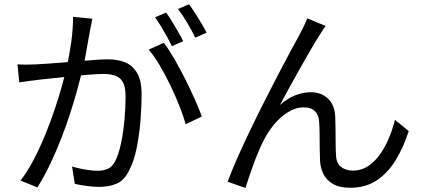

<svg xmlns="http://www.w3.org/2000/svg" viewBox="-20 -867 2040 924"><path d="M424.4 -776.9Q421.9 -763.4 418.8 -747.9Q415.7 -732.3 412.6 -717.4Q409.4 -699.8 404 -668.8Q398.6 -637.8 392.4 -603.3Q386.2 -568.8 378.7 -537.3Q368.1 -494.9 353.5 -441.4Q339 -387.9 319.7 -327.5Q300.4 -267.1 276.3 -204.7Q252.2 -142.3 223.3 -81.2Q194.4 -20 160.1 34.7L79 2.2Q113.2 -43.1 143 -100.3Q172.9 -157.5 197.9 -218.9Q222.9 -280.2 243 -340.1Q263.2 -400 277.5 -451.4Q291.8 -502.8 299.8 -539.6Q313.8 -599.4 322.8 -664Q331.8 -728.7 331.6 -786.1ZM768.2 -661.1Q791.8 -630.7 818.2 -585Q844.6 -539.2 870.5 -488Q896.3 -436.7 917.6 -388.8Q939 -341 951.2 -306.2L873.6 -269.3Q862.8 -307.9 843.6 -356.8Q824.3 -405.8 799.8 -456.5Q775.2 -507.3 748.5 -552.5Q721.8 -597.8 695.4 -628.1ZM64.2 -557.3Q87.7 -555.9 108.8 -556.1Q129.8 -556.3 153.7 -557.3Q176.3 -558.3 211.6 -560.8Q246.9 -563.3 288 -566.6Q329.2 -569.9 369.9 -573.4Q410.6 -576.9 444.9 -579.2Q479.2 -581.5 499.2 -581.5Q544.4 -581.5 580.8 -567.5Q617.2 -553.5 639.3 -516.7Q661.5 -480 661.5 -412.3Q661.5 -353 655.9 -284.8Q650.3 -216.5 637.7 -154.6Q625.1 -92.8 603.7 -51.2Q580.5 -0.9 543.5 15.8Q506.5 32.4 457.7 32.4Q429.3 32.4 396.6 27.8Q364 23.2 340 17.8L326.8 -65.6Q348.2 -59.4 371.1 -54.7Q394 -50 414.8 -47.6Q435.6 -45.2 449.4 -45.2Q477.1 -45.2 499.3 -54.8Q521.4 -64.4 536.9 -96.6Q553 -130.8 563.4 -181.9Q573.9 -233 579.1 -291Q584.3 -349 584.3 -403Q584.3 -449.1 571.3 -471.9Q558.2 -494.7 534.4 -503Q510.5 -511.2 478.3 -511.2Q453 -511.2 409.9 -507.7Q366.8 -504.2 318.1 -499.4Q269.4 -494.6 227.6 -489.9Q185.8 -485.2 162.8 -482.8Q145.5 -480.6 118.8 -477.2Q92.2 -473.7 72.7 -470.5ZM779.6 -806.4Q792.6 -789 807.4 -764.5Q822.2 -739.9 836.9 -714.6Q851.6 -689.3 861.8 -668.8L807.1 -644.7Q797.7 -665.1 783.8 -690.2Q769.9 -715.3 754.8 -740.3Q739.8 -765.3 725.8 -783.7ZM889.8 -846.5Q903.4 -828.1 919.3 -803.2Q935.2 -778.3 950.1 -753.5Q965 -728.7 974.2 -709.9L919.9 -685.8Q903.7 -718.6 881.1 -757.2Q858.4 -795.8 836.6 -823.8Z M1547 -742.4Q1540.9 -733.6 1532.3 -720.5Q1523.6 -707.4 1515 -693.3Q1498.5 -667.6 1474.6 -626.5Q1450.8 -585.5 1423.9 -538Q1397 -490.5 1371.7 -444.1Q1346.4 -397.7 1327.1 -361.4Q1363 -394 1401.6 -408.6Q1440.2 -423.2 1475.8 -423.2Q1526.1 -423.2 1558.7 -392.3Q1591.3 -361.4 1593.5 -301.9Q1594.5 -272.3 1594.8 -238.8Q1595.1 -205.3 1595.3 -173.5Q1595.5 -141.7 1597.2 -117.2Q1599.6 -79.4 1622.6 -62.7Q1645.7 -46 1677.9 -46Q1719.5 -46 1752.9 -68.4Q1786.2 -90.9 1811.4 -127.9Q1836.6 -164.9 1853.9 -207.7Q1871.1 -250.5 1880.9 -290.2L1947 -236.2Q1921 -155.8 1882.9 -94.3Q1844.8 -32.9 1791.4 1.9Q1738 36.7 1665.3 36.7Q1612.3 36.7 1580.7 17.3Q1549.2 -2.1 1535.7 -31.2Q1522.2 -60.2 1520.4 -89.8Q1519 -119.5 1518.6 -153.1Q1518.3 -186.7 1518.1 -220.1Q1517.9 -253.4 1515.9 -280.4Q1514.5 -313.2 1495.6 -331.8Q1476.7 -350.4 1442.7 -350.4Q1402.9 -350.4 1365.3 -326.8Q1327.8 -303.2 1297.6 -266.2Q1267.5 -229.3 1248 -189.5Q1236.6 -167.5 1223.5 -136.4Q1210.5 -105.2 1198.4 -72.2Q1186.4 -39.2 1176.7 -10.1Q1166.9 19 1161.5 37.6L1075.5 7.7Q1093.9 -43 1122.8 -107.9Q1151.6 -172.8 1186 -244.4Q1220.5 -316 1256.2 -386.4Q1292 -456.8 1324.7 -519.6Q1357.5 -582.4 1383 -629.5Q1408.5 -676.7 1422.1 -700.7Q1430.9 -718.6 1440.4 -737.4Q1449.9 -756.1 1458.6 -778.5Z"/></svg>

Font: Noto Sans KR Thin
Style: Regular
Weight: 100
Designer: Ryoko NISHIZUKA 西塚涼子 (kana, bopomofo & ideographs); Paul D. Hunt (Latin, Greek & Cyrillic); Sandoll Communications 산돌커뮤니
Foundry: Adobe
Version: Version 2.004-H2;hotconv 1.0.118;makeotfexe 2.5.65603